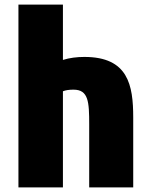

<svg xmlns="http://www.w3.org/2000/svg" viewBox="-20 -800 653 833"><path d="M558 13H367V-260C367 -358 364 -411 299 -411C281 -411 265 -409 253 -404V13H60V-780H253V-540C281 -549 314 -553 346 -553C536 -553 558 -431 558 -290Z"/></svg>

Font: Repo Black
Style: Regular
Weight: 900
Designer: Stefan Peev
Foundry: Context Ltd
Version: Version 1.502